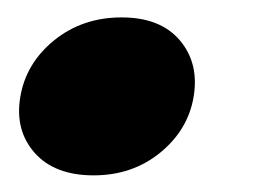

<svg xmlns="http://www.w3.org/2000/svg" viewBox="-20 -198 322 225"><path d="M89.7 7.5Q43.9 7.5 20.5 -19Q-2.8 -45.6 3.8 -84.5Q10.4 -123.9 43.5 -150.8Q76.7 -177.6 122.5 -177.6Q167.9 -177.6 190.7 -150.8Q213.5 -123.9 206.9 -84.5Q200.3 -45.6 167.6 -19Q135 7.5 89.7 7.5Z"/></svg>

Font: Poppins Variable
Style: Italic
Weight: 100
Italic angle: -10°
Designer: Jonny Pinhorn
Foundry: Indian Type Foundry
Version: Version 6.000